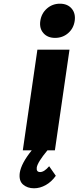

<svg xmlns="http://www.w3.org/2000/svg" viewBox="-20 -805 421 1028"><path d="M85.9 120.1Q93.8 69.3 149.9 0H102.1L180.2 -539.1H352.1L273.9 0H233.9Q181.2 63.5 176.8 91.8Q173.8 116.2 194.8 116.2Q216.8 116.2 243.2 85L278.8 136.2Q255.9 168.5 225.1 185.8Q194.3 203.1 162.1 203.1Q126.5 203.1 103.3 182.9Q80.1 162.6 85.9 120.1ZM195.8 -692.9Q201.7 -733.4 231.2 -759.3Q260.7 -785.2 300.8 -785.2Q341.3 -785.2 363.5 -759.3Q385.7 -733.4 379.9 -692.9Q374 -652.8 344.7 -627.4Q315.4 -602.1 274.9 -602.1Q234.9 -602.1 212.4 -627.7Q189.9 -653.3 195.8 -692.9Z"/></svg>

Font: Trueno
Style: Bold Italic
Weight: 700
Designer: Julieta Ulanovsky
Foundry: Julieta Ulanovsky
Version: Version 3.001b | FøM Fix